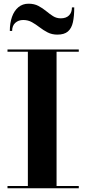

<svg xmlns="http://www.w3.org/2000/svg" viewBox="-20 -1017 466 1037"><path d="M20.5 0V-12.5H130.5V-737.5H20.5V-750H405.5V-737.5H285.5V-12.5H405.5V0ZM290 -830Q260.5 -830 237.2 -842Q214 -854 194 -869.5Q174 -885 152.8 -897Q131.5 -909 105.5 -909Q79.5 -909 62.5 -893.5Q45.5 -878 45.5 -850H33Q33 -892.5 44.8 -925.8Q56.5 -959 79.2 -978Q102 -997 134 -997Q165 -997 187.5 -985Q210 -973 228.8 -957.5Q247.5 -942 266.2 -930Q285 -918 308.5 -918Q337 -918 352.8 -933.8Q368.5 -949.5 368.5 -977H381Q381 -929.5 373.8 -896.8Q366.5 -864 346.8 -847Q327 -830 290 -830Z"/></svg>

Font: Bodoni Moda 18pt
Style: Bold
Weight: 700
Designer: Owen Earl
Foundry: indestructible type
Version: Version 2.004